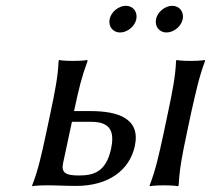

<svg xmlns="http://www.w3.org/2000/svg" viewBox="-20 -639 727 662"><path d="M236 -259C252 -334 261 -372 282 -429L281 -432C281 -432 266 -429 232 -429C197 -429 184 -432 184 -432L182 -429C180 -375 169 -321 154 -250L139 -179C123 -105 112 -54 91 0V3C91 3 106 0 141 0C181 0 203 2 243 2C354 2 427 -52 445 -136C465 -230 388 -256 292 -256H235ZM559 -250 544 -179C528 -105 517 -54 496 0V3C496 3 511 0 546 0C580 0 593 3 593 3L596 0C599 -57 608 -104 624 -179L639 -250C656 -325 666 -372 687 -429L686 -432C686 -432 671 -429 637 -429C602 -429 589 -432 589 -432L587 -429C585 -375 574 -321 559 -250ZM363 -126C345 -44 301 -34 251 -34C205 -34 190 -44 198 -79L228 -219H295C366 -219 374 -179 363 -126ZM358 -573C353 -548 369 -527 394 -527C419 -527 445 -548 450 -573C455 -598 439 -619 414 -619C389 -619 363 -598 358 -573ZM518 -573C513 -548 529 -527 554 -527C579 -527 605 -548 610 -573C615 -598 599 -619 574 -619C549 -619 523 -598 518 -573Z"/></svg>

Font: Libertinus Sans
Style: Italic
Weight: 400
Italic angle: -12°
Designer: Philipp H. Poll, Khaled Hosny
Foundry: Caleb Maclennan
Version: Version 7.050;RELEASE